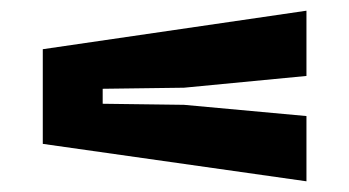

<svg xmlns="http://www.w3.org/2000/svg" viewBox="-20 -540 653 359"><path d="M553 -201V-323L324 -344L172 -346V-374L324 -376L553 -398V-520L60 -448V-271Z"/></svg>

Font: Big Shoulders Stencil Text Black
Style: Regular
Weight: 900
Designer: Patric King
Foundry: XO Type Co
Version: Version 1.000